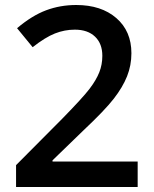

<svg xmlns="http://www.w3.org/2000/svg" viewBox="-20 -744 611 764"><path d="M527.8 0H43.9V-86.9L228 -272Q309.6 -355.5 336.2 -390.4Q362.8 -425.3 375 -456.1Q387.2 -486.8 387.2 -522Q387.2 -570.3 358.2 -598.1Q329.1 -626 277.8 -626Q236.8 -626 198.5 -610.8Q160.2 -595.7 109.9 -556.2L47.9 -631.8Q107.4 -682.1 163.6 -703.1Q219.7 -724.1 283.2 -724.1Q382.8 -724.1 442.9 -672.1Q502.9 -620.1 502.9 -532.2Q502.9 -483.9 485.6 -440.4Q468.3 -397 432.4 -350.8Q396.5 -304.7 313 -226.1L189 -106V-101.1H527.8Z"/></svg>

Font: f42954597008400   
Style: Regular
Weight: 600
Foundry: Ascender Corporation
Version: Version 1.10